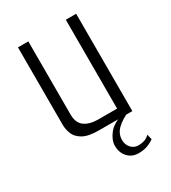

<svg xmlns="http://www.w3.org/2000/svg" viewBox="-160 -554 716 803"><g transform="rotate(-30 198.0 -152.0)"><path d="M175 0Q124 0 98 -15Q72 -30 63.5 -52.5Q55 -75 55 -97V-470H105V-117Q105 -76 129.5 -58.5Q154 -41 195 -41H286V-470H336V0ZM272 166Q240 166 220 144.5Q200 123 200 89Q200 63 221.5 34.5Q243 6 291 -9L320 -6Q284 9 261 31Q238 53 238 84Q238 106 252 121.5Q266 137 287 137Q303 137 315.5 133Q328 129 341 117L347 142Q328 155 310.5 160.5Q293 166 272 166Z"/></g></svg>

Font: Smooch Sans Thin
Style: Regular
Weight: 400
Version: Version 1.010